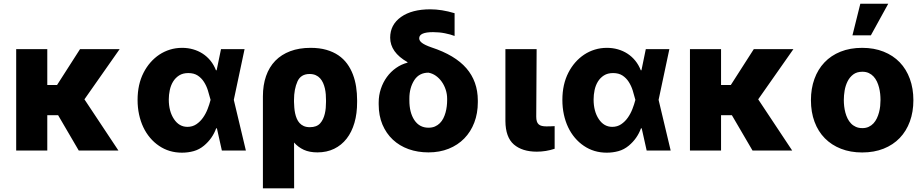

<svg xmlns="http://www.w3.org/2000/svg" viewBox="-20 -810 4968 1033"><path d="M234.4 -545.5V-352.6H286.9L410.5 -545.5H623.6L434.3 -275.6L617.2 0H403.8L292.6 -190.3H234.4V0H67.1V-545.5Z M752.5 -419Q768.1 -449.6 789.6 -474.1Q811.1 -498.6 837.5 -516.2Q864 -533.7 894.7 -543.1Q925.4 -552.6 959.9 -552.6Q990.8 -552.6 1018.8 -544.6Q1046.9 -536.6 1070.5 -521.3Q1094.1 -506 1112.4 -483.5Q1130.7 -460.9 1142 -431.8H1145.6L1169 -545.5H1295.8L1237.9 -272.7L1302.9 0H1173.7L1147 -119.7H1143.1Q1123.2 -64.6 1077.8 -26.6Q1052.2 -5.3 1022.2 3Q992.2 11.4 958.8 11.4Q889.6 11.4 835.9 -25.2Q808.9 -43.3 787.5 -68.7Q766 -94.1 751.1 -125.5Q736.2 -157 728.2 -194.1Q720.2 -231.2 720.2 -272.7Q720.2 -356.2 752.5 -419ZM916.2 -169Q943.9 -127.5 988.3 -127.5Q1015.6 -127.5 1036.4 -141.5Q1057.2 -155.5 1072.3 -177Q1087.4 -198.5 1097.1 -223.7Q1106.9 -248.9 1112.6 -271.3L1112.9 -272.7L1112.6 -274.1Q1106.5 -298.3 1098.5 -323.5Q1090.6 -348.7 1077.2 -369.5Q1063.9 -390.3 1043.7 -403.6Q1023.4 -416.9 992.9 -416.9Q963.8 -416.9 943.7 -404.1Q923.7 -391.3 911.2 -370.9Q898.8 -350.5 893.5 -325.3Q888.1 -300.1 888.1 -274.9Q888.1 -210.9 916.2 -169Z M1394.5 203.1V-291.2Q1394.5 -352.3 1411.4 -400.7Q1428.3 -449.2 1461.1 -483Q1494 -516.7 1541.7 -534.6Q1589.5 -552.6 1651.3 -552.6Q1698.9 -552.6 1736 -541.9Q1773.1 -531.2 1800.8 -512.3Q1828.5 -493.3 1847.7 -467Q1866.8 -440.7 1878.7 -409.4Q1890.6 -378.2 1896 -343Q1901.3 -307.9 1901.3 -271.3V-261.4Q1901.6 -199.6 1887.1 -149.5Q1872.5 -99.4 1845 -64.1Q1817.5 -28.8 1777.7 -9.4Q1737.9 9.9 1687.9 9.9Q1645.2 9.9 1614.9 -3.9Q1584.5 -17.8 1562.1 -43.3L1562.5 203.1ZM1561.8 -272V-261.7Q1562.1 -247.2 1563.4 -231.4Q1564.6 -215.6 1567.8 -200.5Q1571 -185.4 1576.7 -171.9Q1582.4 -158.4 1591.6 -148.1Q1600.9 -137.8 1614.5 -131.7Q1628.2 -125.7 1647 -125.7Q1683.9 -125.7 1702.4 -146.3Q1711.6 -156.6 1717.9 -169.9Q1724.1 -183.2 1727.6 -198.2Q1731.2 -213.1 1732.6 -229.2Q1734 -245.4 1734 -261.4V-271.3Q1734 -286.2 1732.8 -302.4Q1731.5 -318.5 1728 -334.2Q1724.4 -349.8 1718.2 -363.8Q1712 -377.8 1702.2 -388.7Q1692.5 -399.5 1678.4 -405.7Q1664.4 -411.9 1645.6 -411.9Q1598.7 -411.9 1580.6 -372.2Q1561.8 -330.3 1561.8 -272Z M2017.4 -248.6V-258.5Q2017.4 -296.9 2029.1 -332Q2040.8 -367.2 2061.6 -395.8Q2082.4 -424.4 2111 -444.4Q2139.6 -464.5 2172.9 -473L2171.9 -475.9Q2079.5 -528.8 2079.2 -607.2Q2079.2 -677.2 2137.8 -718.8Q2196 -759.9 2295.1 -759.9Q2355.8 -759.9 2425.8 -739V-616.5Q2404.1 -625 2373.8 -631Q2343.4 -637.1 2310 -637.1Q2235.4 -637.1 2235.4 -604Q2235.4 -597.7 2238.8 -591.6Q2242.2 -585.6 2250 -579.5Q2257.8 -573.5 2270.4 -567.5Q2283 -561.4 2301.5 -555Q2427.9 -513.5 2489.2 -442.8Q2550.4 -372.2 2550.8 -269.9V-259.9Q2550.8 -200.3 2531.8 -150.6Q2512.8 -100.9 2478 -65.2Q2443.2 -29.5 2394.2 -9.8Q2345.2 9.9 2285.2 9.9Q2227.3 9.9 2178.3 -7.6Q2129.3 -25.2 2093.6 -58.6Q2057.9 -92 2037.6 -139.9Q2017.4 -187.9 2017.4 -248.6ZM2182.5 -279.1V-271.3Q2182.2 -204.9 2209.2 -164.1Q2236.5 -122.9 2285.2 -122.9Q2305 -122.9 2320.1 -129.4Q2335.2 -136 2346.4 -147.2Q2357.6 -158.4 2365.1 -173.1Q2372.5 -187.9 2377.1 -204.4Q2381.7 -220.9 2383.7 -238.1Q2385.7 -255.3 2385.7 -271.3V-279.1Q2385.7 -304 2378 -327.4Q2370.4 -350.9 2356.9 -370Q2343.4 -389.2 2325.1 -402.2Q2306.8 -415.1 2285.2 -419Q2235.8 -419 2209.5 -379.6Q2182.2 -337.4 2182.5 -279.1Z M2699.2 -545.5H2867.2L2865.1 -182.5Q2865.1 -167.3 2868.3 -157.1Q2871.4 -147 2878.2 -141Q2884.9 -134.9 2895.4 -132.5Q2905.9 -130 2920.5 -130Q2936.1 -130 2945.5 -130.5Q2954.9 -131 2964.1 -131.4V-9.6Q2917.3 6 2867.9 6Q2789.8 6 2744.7 -32.7Q2699.9 -71.4 2699.2 -158.7Z M3038 -419Q3053.6 -449.6 3075.1 -474.1Q3096.6 -498.6 3123 -516.2Q3149.5 -533.7 3180.2 -543.1Q3210.9 -552.6 3245.4 -552.6Q3276.3 -552.6 3304.3 -544.6Q3332.4 -536.6 3356 -521.3Q3379.6 -506 3397.9 -483.5Q3416.2 -460.9 3427.6 -431.8H3431.1L3454.5 -545.5H3581.3L3523.4 -272.7L3588.4 0H3459.2L3432.5 -119.7H3428.6Q3408.7 -64.6 3363.3 -26.6Q3337.7 -5.3 3307.7 3Q3277.7 11.4 3244.3 11.4Q3175.1 11.4 3121.4 -25.2Q3094.5 -43.3 3073 -68.7Q3051.5 -94.1 3036.6 -125.5Q3021.7 -157 3013.7 -194.1Q3005.7 -231.2 3005.7 -272.7Q3005.7 -356.2 3038 -419ZM3201.7 -169Q3229.4 -127.5 3273.8 -127.5Q3301.1 -127.5 3321.9 -141.5Q3342.7 -155.5 3357.8 -177Q3372.9 -198.5 3382.6 -223.7Q3392.4 -248.9 3398.1 -271.3L3398.4 -272.7L3398.1 -274.1Q3392 -298.3 3384.1 -323.5Q3376.1 -348.7 3362.7 -369.5Q3349.4 -390.3 3329.2 -403.6Q3308.9 -416.9 3278.4 -416.9Q3249.3 -416.9 3229.2 -404.1Q3209.2 -391.3 3196.7 -370.9Q3184.3 -350.5 3179 -325.3Q3173.7 -300.1 3173.7 -274.9Q3173.7 -210.9 3201.7 -169Z M3859.4 -545.5V-352.6H3911.9L4035.5 -545.5H4248.6L4059.3 -275.6L4242.2 0H4028.8L3917.6 -190.3H3859.4V0H3692.1V-545.5Z M4343 -271Q4343 -333.5 4361.7 -385.1Q4380.3 -436.8 4415.7 -474.1Q4451 -511.4 4502.3 -532Q4553.6 -552.6 4618.6 -552.6Q4682.9 -552.6 4734 -532.1Q4785.2 -511.7 4820.7 -474.8Q4856.2 -437.9 4875.2 -385.8Q4894.2 -333.8 4894.2 -271Q4894.2 -208.1 4875.2 -156.2Q4856.2 -104.4 4820.7 -67.5Q4785.2 -30.5 4734 -10.1Q4682.9 10.3 4618.6 10.3Q4555.8 10.3 4504.8 -9.6Q4453.8 -29.5 4417.8 -66.1Q4381.7 -102.6 4362.4 -154.7Q4343 -206.7 4343 -271ZM4519.9 -272Q4519.9 -256 4521.8 -238.6Q4523.8 -221.2 4528.2 -204.4Q4532.7 -187.5 4540.1 -172.4Q4547.6 -157.3 4558.6 -145.8Q4569.6 -134.2 4584.7 -127.5Q4599.8 -120.7 4619.7 -120.7Q4639.2 -120.7 4653.9 -127.7Q4668.7 -134.6 4679.5 -146.3Q4690.3 -158 4697.6 -173.3Q4704.9 -188.6 4709.3 -205.4Q4713.8 -222.3 4715.6 -239.5Q4717.3 -256.7 4717.3 -272Q4717.3 -287.6 4715.6 -304.9Q4713.8 -322.1 4709.5 -339Q4705.3 -355.8 4698 -371.3Q4690.7 -386.7 4679.9 -398.4Q4669 -410.2 4654.1 -417.1Q4639.2 -424 4619.7 -424Q4589.8 -424 4570.5 -409.3Q4551.1 -394.5 4540 -372Q4528.8 -349.4 4524.3 -322.8Q4519.9 -296.2 4519.9 -272ZM4608.7 -789.8H4758.9L4665.5 -620H4566.4Z"/></svg>

Font: Inter P Extra Bold
Style: Regular
Weight: 800
Designer: Rasmus Andersson
Foundry: rsms
Version: Version 3.018;git-588b23468